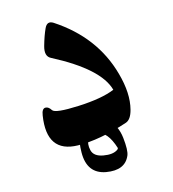

<svg xmlns="http://www.w3.org/2000/svg" viewBox="-66 -461 582 646"><g transform="rotate(-10 225.5 -138.5)"><path d="M129.4 -285.2Q107.4 -293.9 114 -328.6Q120.6 -363.3 129.2 -387Q137.7 -410.6 158.7 -399.9Q295.4 -326.7 345.2 -192.9Q372.1 -121.6 362.8 -66.9Q357.4 -34.2 339.8 -26.4Q242.7 15.6 168 20.5Q59.6 27.8 68.4 -99.1Q69.8 -123.5 83 -123.5Q92.8 -124 102.3 -111.6Q111.8 -99.1 193.1 -109.9Q274.4 -120.6 317.4 -143.1Q289.6 -219.2 129.4 -285.2ZM245.6 125.5Q181.2 119.6 175.5 46.4Q169.9 -26.9 201.7 -54.7Q233.4 -82.5 280.8 -46.9Q313.5 -22 322.3 22Q331.1 65.9 325.7 83Q310.5 130.9 245.6 125.5ZM298.3 52.2Q273.9 -7.3 237.8 -8.8Q215.3 -9.8 207 5.9Q198.7 21.5 206.1 43.7Q213.4 65.9 246.3 68.8Q279.3 71.8 295.4 58.1Q298.8 55.2 298.3 52.2Z"/></g></svg>

Font: Amiri
Style: Bold Slanted
Weight: 700
Italic angle: 9°
Designer: Khaled Hosny
Version: Version 000.107